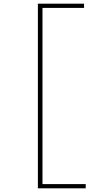

<svg xmlns="http://www.w3.org/2000/svg" viewBox="-20 -812 502 1044"><path d="M437 -792V-769H211V189H446V212H186V-792Z"/></svg>

Font: Hepta Slab ExtraLight ExtraLight
Style: Regular
Weight: 250
Version: Version 1.102